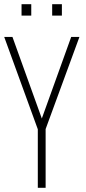

<svg xmlns="http://www.w3.org/2000/svg" viewBox="-20 -889 405 909"><path d="M82 -815H128V-869H82ZM227 -815H273V-869H227ZM159 0H196V-278L356 -714H317L178 -328L39 -714H0L159 -277Z"/></svg>

Font: Kathrein 37 Thin Condensed
Style: Regular
Weight: 250
Width: 3
Designer: Lazydogs Typefoundry, based on Open Sans by Ascender Corporation
Foundry: Lazydogs Typefoundry
Version: Version 1.003;PS 001.003;hotconv 1.0.88;makeotf.lib2.5.64775